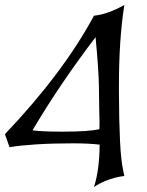

<svg xmlns="http://www.w3.org/2000/svg" viewBox="-20 -758 597 778"><path d="M18.6 -161.6 0 -214.4Q234.4 -460.4 360.8 -694.3Q390.6 -697.8 420.2 -708.3Q449.7 -718.8 483.9 -737.8Q461.9 -600.6 461.9 -409.2V-384.8Q462.4 -267.1 466.3 -187Q470.2 -106.9 480 -62.5L483.9 -44.9Q462.9 -42.5 444.1 -37.4Q425.3 -32.2 409.4 -25.9Q393.6 -19.5 381.3 -12.7Q369.1 -5.9 360.8 0Q372.1 -35.2 377.7 -77.9Q383.3 -120.6 383.8 -171.9Q364.3 -174.3 337.4 -175.8Q310.5 -177.2 275.4 -177.2Q191.9 -177.2 125.5 -172.9Q59.1 -168.5 18.6 -161.6ZM367.2 -607.4Q296.9 -515.1 233.2 -421.4Q169.4 -327.6 111.8 -230Q128.4 -227.5 156.7 -226.1Q185.1 -224.6 226.1 -224.6H239.7Q336.4 -224.6 382.8 -234.4L383.3 -263.7Q382.8 -270 382.3 -304.4Q381.8 -338.9 380.9 -402.8Q380.4 -439.9 377 -490.7Q373.5 -541.5 367.2 -607.4Z"/></svg>

Font: MedievalSharp
Style: Regular
Weight: 500
Version: Version 1.0